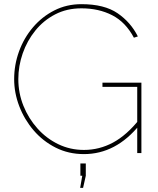

<svg xmlns="http://www.w3.org/2000/svg" viewBox="-20 -735 760 922"><path d="M383 5Q309 5 247.5 -26Q186 -57 141.5 -109Q97 -161 72.5 -225Q48 -289 48 -355Q48 -424 71.5 -488.5Q95 -553 138.5 -604Q182 -655 241 -685Q300 -715 371 -715Q481 -715 544.5 -671.5Q608 -628 642 -560L623 -554Q583 -629 518.5 -662Q454 -695 371 -695Q301 -695 245 -666Q189 -637 149.5 -588Q110 -539 89 -478.5Q68 -418 68 -355Q68 -288 92.5 -227Q117 -166 160 -118Q203 -70 260 -42.5Q317 -15 383 -15Q457 -15 523 -50.5Q589 -86 651 -164V-136Q537 5 383 5ZM639 -318H472V-338H659V0H639ZM365 167 375 109H366V50H392V109L379 167Z"/></svg>

Font: Raleway Thin
Style: Regular
Weight: 100
Designer: Matt McInerney, Pablo Impallari, Rodrigo Fuenzalida
Foundry: Matt McInerney, Pablo Impallari, Rodrigo Fuenzalida
Version: Version 4.026